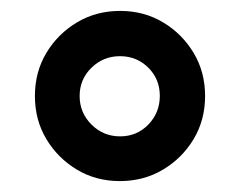

<svg xmlns="http://www.w3.org/2000/svg" viewBox="-20 -718 440 352"><path d="M199.8 -386Q156 -386 121 -407Q86 -428 65 -463Q44 -498 44 -542Q44 -586 65 -621Q86 -656 121.2 -677Q156.4 -698 200.2 -698Q244 -698 279 -677Q314 -656 335 -621Q356 -586 356 -542Q356 -498 335 -463Q314 -428 278.8 -407Q243.6 -386 199.8 -386ZM200.2 -468Q231 -468 252 -489.7Q273 -511.4 273 -542.2Q273 -573 251.8 -594Q230.6 -615 200 -615Q169.3 -615 147.7 -593.8Q126 -572.6 126 -542Q126 -511.3 147.7 -489.7Q169.4 -468 200.2 -468Z"/></svg>

Font: Archivo VF Beta
Style: Regular
Weight: 400
Designer: Hector Gatti
Foundry: Omnibus-Type
Version: Version 1.002